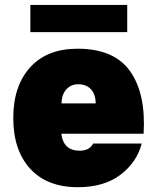

<svg xmlns="http://www.w3.org/2000/svg" viewBox="-20 -759 636 784"><path d="M499.5 -738.8V-627.9H104V-738.8ZM230.5 -212.9Q238.8 -143.6 305.7 -143.6Q324.2 -143.6 338.4 -150.6Q352.5 -157.7 360.4 -172.9H558.6Q539.1 -96.7 472.2 -45.7Q405.3 5.4 298.3 5.4Q171.9 5.4 103 -70.3Q34.2 -146 34.2 -277.3Q34.2 -407.7 103 -483.9Q171.9 -560.1 296.9 -560.1Q445.8 -560.1 511 -468.5Q576.2 -377 566.4 -212.9ZM231.4 -336.9H370.6Q370.6 -373.5 351.6 -394.3Q332.5 -415 299.3 -415Q269.5 -415 250.5 -393.6Q231.4 -372.1 231.4 -336.9Z"/></svg>

Font: Estedad-FD Black
Style: Regular
Weight: 900
Designer: Amin Abedi
Version: Version 7.3